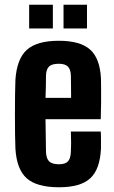

<svg xmlns="http://www.w3.org/2000/svg" viewBox="-20 -781 480 810"><path d="M279 -226H405Q406 -217 406 -194.5Q406 -172 406 -155Q402 -67 361 -29Q320 9 229 9Q135 9 92.5 -29Q50 -67 45 -155Q44 -177 43.5 -215.5Q43 -254 43 -297.5Q43 -341 43.5 -380Q44 -419 45 -444Q51 -533 93.5 -571Q136 -609 228 -609Q319 -609 360.5 -571.5Q402 -534 406 -449Q406 -436 406.5 -408Q407 -380 406.5 -345Q406 -310 405 -278H172Q172 -243 173 -209Q174 -175 174 -141Q175 -112 187.5 -100Q200 -88 229 -88Q255 -88 266.5 -100Q278 -112 279 -141Q281 -170 279 -226ZM228 -512Q199 -512 187 -500.5Q175 -489 174 -463Q174 -438 173.5 -415Q173 -392 172 -368H280Q280 -401 279.5 -427.5Q279 -454 279 -463Q278 -489 266 -500.5Q254 -512 228 -512ZM248 -661V-761H347V-661ZM103 -661V-761H203V-661Z"/></svg>

Font: Big Shoulders Display ExtraBold
Style: Regular
Weight: 800
Designer: Patric King
Foundry: XO Type Co
Version: Version 1.000; ttfautohint (v1.8.2)